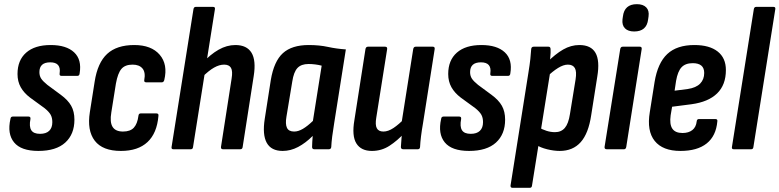

<svg xmlns="http://www.w3.org/2000/svg" viewBox="-20 -716 3739 921"><path d="M164 8Q81 8 47.5 -33Q14 -74 30 -145Q31 -157 42 -157H116Q128 -157 126 -145Q119 -109 130 -91.5Q141 -74 172 -74Q201 -74 216 -88.5Q231 -103 231 -130Q231 -151 223 -165.5Q215 -180 194 -197L124 -248Q95 -270 79.5 -297.5Q64 -325 64 -361Q64 -427 105.5 -463.5Q147 -500 223 -500Q298 -500 335.5 -465Q373 -430 362 -364Q361 -352 351 -352H275Q264 -352 266 -364Q274 -417 221 -417Q169 -417 169 -370Q169 -352 177.5 -339Q186 -326 207 -309L272 -261Q306 -236 321.5 -208.5Q337 -181 337 -142Q337 -72 293 -32Q249 8 164 8Z M560 8Q472 8 434.5 -41Q397 -90 411 -178L434 -324Q448 -415 494 -457.5Q540 -500 624 -500Q706 -500 746 -453.5Q786 -407 768 -332Q765 -321 756 -321H682Q670 -321 672 -332Q679 -369 663.5 -387.5Q648 -406 616 -406Q580 -406 562.5 -385.5Q545 -365 536 -315L514 -177Q506 -130 520 -107.5Q534 -85 570 -85Q605 -85 622 -103.5Q639 -122 644 -160Q645 -172 655 -172H730Q742 -172 740 -160Q733 -77 687.5 -34.5Q642 8 560 8Z M812 0Q801 0 803 -11L908 -672Q910 -683 919 -683H1002Q1013 -683 1011 -672L906 -11Q905 0 895 0ZM1050 0Q1039 0 1040 -11L1091 -339Q1097 -375 1088 -390.5Q1079 -406 1055 -406Q1032 -406 1006.5 -391.5Q981 -377 950 -346V-413Q989 -455 1028.5 -477.5Q1068 -500 1109 -500Q1164 -500 1186.5 -463Q1209 -426 1197 -351L1144 -11Q1143 0 1132 0Z M1336 8Q1281 8 1259.5 -31Q1238 -70 1250 -146L1279 -332Q1294 -422 1337 -461Q1380 -500 1461 -500Q1512 -500 1553 -491Q1594 -482 1639 -479L1583 -125Q1577 -89 1573.5 -61Q1570 -33 1569 -11Q1568 0 1557 0H1488Q1477 0 1477 -11Q1477 -23 1478 -36.5Q1479 -50 1480 -64Q1446 -30 1410 -11Q1374 8 1336 8ZM1391 -85Q1411 -85 1433 -98Q1455 -111 1481 -136L1523 -401Q1508 -405 1491.5 -407Q1475 -409 1460 -409Q1425 -409 1407 -390Q1389 -371 1382 -325L1354 -156Q1348 -121 1356.5 -103Q1365 -85 1391 -85Z M1764 8Q1712 8 1689.5 -28Q1667 -64 1680 -140L1733 -480Q1735 -492 1745 -492H1827Q1839 -492 1837 -480L1785 -152Q1779 -117 1787.5 -101Q1796 -85 1819 -85Q1842 -85 1867.5 -102Q1893 -119 1922 -149V-80Q1886 -41 1848 -16.5Q1810 8 1764 8ZM1915 0Q1903 0 1903 -11Q1904 -29 1906 -53Q1908 -77 1910 -95L1906 -125L1962 -480Q1964 -492 1974 -492H2056Q2067 -492 2065 -480L2009 -124Q2003 -90 1999.5 -61.5Q1996 -33 1995 -11Q1994 0 1984 0Z M2230 8Q2147 8 2113.5 -33Q2080 -74 2096 -145Q2097 -157 2108 -157H2182Q2194 -157 2192 -145Q2185 -109 2196 -91.5Q2207 -74 2238 -74Q2267 -74 2282 -88.5Q2297 -103 2297 -130Q2297 -151 2289 -165.5Q2281 -180 2260 -197L2190 -248Q2161 -270 2145.5 -297.5Q2130 -325 2130 -361Q2130 -427 2171.5 -463.5Q2213 -500 2289 -500Q2364 -500 2401.5 -465Q2439 -430 2428 -364Q2427 -352 2417 -352H2341Q2330 -352 2332 -364Q2340 -417 2287 -417Q2235 -417 2235 -370Q2235 -352 2243.5 -339Q2252 -326 2273 -309L2338 -261Q2372 -236 2387.5 -208.5Q2403 -181 2403 -142Q2403 -72 2359 -32Q2315 8 2230 8Z M2665 8Q2637 8 2604.5 0Q2572 -8 2551 -22L2563 -106Q2581 -95 2601.5 -88.5Q2622 -82 2642 -82Q2672 -82 2689.5 -102.5Q2707 -123 2714 -169L2741 -335Q2747 -373 2737.5 -389.5Q2728 -406 2704 -406Q2683 -406 2657 -390Q2631 -374 2601 -345L2602 -415Q2644 -457 2681.5 -478.5Q2719 -500 2759 -500Q2815 -500 2836.5 -462.5Q2858 -425 2845 -348L2816 -164Q2803 -76 2765.5 -34Q2728 8 2665 8ZM2439 185Q2428 185 2429 174L2515 -369Q2521 -406 2524 -433Q2527 -460 2528 -480Q2529 -492 2540 -492H2611Q2621 -492 2621 -480Q2622 -464 2619.5 -440.5Q2617 -417 2615 -400L2619 -369L2532 174Q2531 185 2521 185Z M2891 0Q2879 0 2880 -11L2955 -480Q2957 -492 2967 -492H3049Q3060 -492 3058 -480L2984 -11Q2982 0 2973 0ZM3022 -565Q2993 -565 2978 -580Q2963 -595 2966 -623L2968 -637Q2975 -696 3035 -696Q3065 -696 3080 -680.5Q3095 -665 3091 -637L3089 -623Q3082 -565 3022 -565Z M3244 8Q3159 8 3120.5 -40Q3082 -88 3097 -178L3120 -323Q3135 -414 3181 -457Q3227 -500 3311 -500Q3383 -500 3422.5 -469Q3462 -438 3462 -380Q3462 -309 3420 -268Q3378 -227 3297 -216L3204 -204L3197 -163Q3191 -120 3205 -99Q3219 -78 3254 -78Q3283 -78 3301 -92Q3319 -106 3322 -134Q3323 -145 3333 -145H3411Q3423 -145 3421 -134Q3415 -64 3370 -28Q3325 8 3244 8ZM3216 -281 3279 -289Q3319 -295 3338.5 -315Q3358 -335 3358 -366Q3358 -390 3344 -401.5Q3330 -413 3303 -413Q3268 -413 3249.5 -393.5Q3231 -374 3223 -328Z M3500 0Q3489 0 3491 -11L3596 -672Q3598 -683 3607 -683H3690Q3701 -683 3699 -672L3594 -11Q3593 0 3583 0Z"/></svg>

Font: Sofia Sans Condensed
Style: Bold Italic
Weight: 700
Italic angle: -9°
Version: Version 4.100